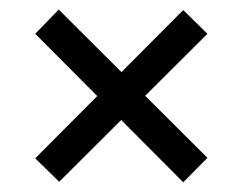

<svg xmlns="http://www.w3.org/2000/svg" viewBox="-20 -475 507 399"><path d="M232.4 -325.2 360.8 -454.1 411.1 -404.8 281.7 -275.9 411.1 -147 360.8 -96.2 231.9 -225.6 103 -97.2 53.2 -146 182.1 -275.4 53.2 -404.8 102.1 -455.1Z"/></svg>

Font: Trocchi
Style: Regular
Weight: 400
Designer: vernon adams
Version: Version 1.0; ttfautohint (v0.8) -l 6 -r 50 -G 100